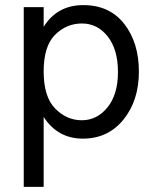

<svg xmlns="http://www.w3.org/2000/svg" viewBox="-20 -535 607 752"><path d="M301 -443Q240 -443 195.5 -398.5Q151 -354 151 -255Q151 -156 196 -110Q241 -64 300.5 -64Q360 -64 401 -114.5Q442 -165 442 -253Q442 -341 402 -392Q362 -443 301 -443ZM151 197H73V-507H151V-430Q204 -515 306.5 -515Q409 -515 466.5 -441.5Q524 -368 524 -254.5Q524 -141 463.5 -66.5Q403 8 304.5 8Q206 8 151 -77Z"/></svg>

Font: Hind Colombo
Style: Regular
Weight: 400
Designer: Jyotish Sonowal, Aditi Pimprikar
Foundry: Indian Type Foundry
Version: Version 1.000;PS 1.0;hotconv 1.0.86;makeotf.lib2.5.63406; tt